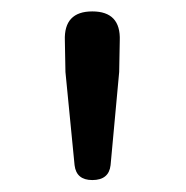

<svg xmlns="http://www.w3.org/2000/svg" viewBox="-20 -791 317 328"><path d="M183.6 -668Q173.8 -560.5 168.9 -508.8Q166 -483.4 137.7 -483.4Q110.4 -483.4 107.4 -508.8L91.8 -668L90.8 -721.7Q88.9 -771.5 137.7 -771.5Q186.5 -771.5 184.6 -721.7Z"/></svg>

Font: GenSenMaruGothic TW TTF Regular
Style: Regular
Weight: 400
Version: Version 1.301